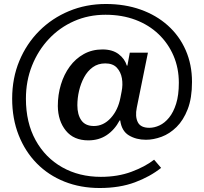

<svg xmlns="http://www.w3.org/2000/svg" viewBox="-20 -759 1024 963"><path d="M712 -58Q663 -58 626.5 -80Q590 -102 583 -155H580Q555 -108 515.5 -81.5Q476 -55 423 -55Q350 -55 310.5 -103.5Q271 -152 270 -227Q270 -284 285.5 -335Q301 -386 330 -425.5Q359 -465 400.5 -488Q442 -511 494 -511Q544 -511 575 -487.5Q606 -464 616 -430H619L631 -495H722L666 -219Q657 -175 671 -146.5Q685 -118 729 -118Q754 -118 780 -130Q806 -142 828 -169Q850 -196 863.5 -239Q877 -282 877 -344Q877 -417 850.5 -479Q824 -541 775.5 -587.5Q727 -634 659.5 -659.5Q592 -685 509 -685Q424 -685 351.5 -653Q279 -621 225 -563.5Q171 -506 140.5 -429.5Q110 -353 110 -264Q110 -144 158.5 -56Q207 32 292 80Q377 128 486 128Q571 128 639.5 102.5Q708 77 753 42L788 83Q733 127 656.5 155.5Q580 184 480 184Q384 184 303.5 152Q223 120 164.5 60.5Q106 1 73.5 -81.5Q41 -164 41 -264Q41 -367 77 -453.5Q113 -540 177 -604Q241 -668 326.5 -703.5Q412 -739 511 -739Q606 -739 685 -711Q764 -683 822 -631Q880 -579 911.5 -507Q943 -435 943 -348Q943 -267 921.5 -211.5Q900 -156 865.5 -122Q831 -88 790.5 -73Q750 -58 712 -58ZM451 -127Q499 -127 535.5 -167Q572 -207 584 -269L590 -300Q597 -334 591.5 -366Q586 -398 566 -419.5Q546 -441 508 -441Q472 -441 445.5 -422Q419 -403 402 -371.5Q385 -340 376.5 -303.5Q368 -267 368 -231Q368 -184 388 -155.5Q408 -127 451 -127Z"/></svg>

Font: BDO Grotesk
Style: Regular
Weight: 400
Designer: Deni Anggara
Foundry: Lokal Container
Version: Version 2.000